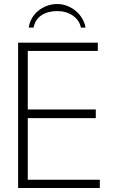

<svg xmlns="http://www.w3.org/2000/svg" viewBox="-20 -934 576 954"><path d="M466 -681V-722H70V0H476V-41H118V-347H456V-390H118V-681ZM405 -797C394 -862 333 -914 264 -914C193 -914 131 -863 123 -797H147C157 -851 202 -879 265 -879C323 -879 372 -847 382 -797Z"/></svg>

Font: Perun ExtraLight
Style: Regular
Weight: 200
Foundry: Copyright (c) Stefan Peev, Context Ltd, 2016
Version: Version 1.089